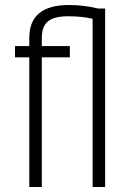

<svg xmlns="http://www.w3.org/2000/svg" viewBox="-20 -747 515 767"><path d="M400 -713V0H350V-672Q307 -682 252 -682Q197 -682 172 -662Q147 -642 147 -596V-563H259V-518H147V0H97V-518H40V-563H97V-596Q97 -727 256 -727Q314 -727 372 -713Z"/></svg>

Font: Khand Light
Style: Regular
Weight: 300
Designer: Devanagari: Sanchit Sawaria, Jyotish Sonowal; Latin: Satya Rajpurohit
Foundry: Indian Type Foundry
Version: Version 1.101;PS 1.0;hotconv 1.0.78;makeotf.lib2.5.61930; tt